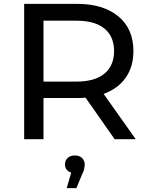

<svg xmlns="http://www.w3.org/2000/svg" viewBox="-20 -720 767 993"><path d="M105 0V-700H378Q514 -700 592 -635.5Q670 -571 670 -456Q670 -380 635 -325.5Q600 -271 535 -242Q470 -213 378 -213H160L205 -259V0ZM573 0 395 -254H502L682 0ZM205 -249 160 -298H375Q471 -298 520.5 -339.5Q570 -381 570 -456Q570 -531 520.5 -572Q471 -613 375 -613H160L205 -663ZM325 253 358 139 367 175Q343 175 329.5 162.5Q316 150 316 130Q316 110 330 97Q344 84 367 84Q391 84 404.5 97.5Q418 111 418 130Q418 140 415.5 153Q413 166 405 181L375 253Z"/></svg>

Font: Montserrat Thin Medium
Style: Regular
Weight: 500
Version: Version 9.000